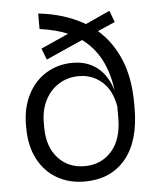

<svg xmlns="http://www.w3.org/2000/svg" viewBox="-55 -826 720 877"><g transform="rotate(-5 305.5 -387.5)"><path d="M554 -331V-312Q554 -159 486 -77.5Q418 4 298 4Q227 4 171.5 -28Q116 -60 84.5 -120.5Q53 -181 53 -264V-275Q53 -355 84 -415.5Q115 -476 169 -508.5Q223 -541 290 -541Q357 -541 403 -504.5Q449 -468 470 -398Q450 -562 342 -641L174 -566L154 -618L281 -675Q230 -697 153 -708V-779Q274 -766 366 -712L478 -763L498 -710L418 -675Q482 -620 518 -534.5Q554 -449 554 -331ZM313 -478Q262 -478 221.5 -453Q181 -428 158 -383Q135 -338 135 -280V-259Q135 -170 182 -118Q229 -66 304 -66Q380 -66 428 -120Q476 -174 476 -273V-325Q463 -400 418.5 -439Q374 -478 313 -478Z"/></g></svg>

Font: Kakao Big Sans
Style: Regular
Weight: 400
Designer: Park Young-rak; Lee Sang-min; Kim Jung-jin; Min Bon; Park Min-gyu;
Foundry: Kakao Corporation
Version: Version 2.003